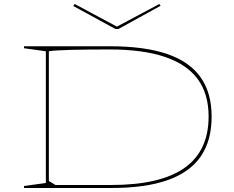

<svg xmlns="http://www.w3.org/2000/svg" viewBox="-20 -939 1167 959"><path d="M527 -708Q702 -708 814.5 -669.5Q927 -631 982 -553Q1037 -475 1037 -357Q1037 -237 983 -158Q929 -79 818 -39.5Q707 0 535 0H100V-10L209 -25V-683L100 -698V-708ZM527 -692Q419 -692 337.5 -690Q256 -688 224 -683V-35L257 -15H535Q780 -15 901 -100Q1022 -185 1022 -357Q1022 -470 967.5 -544Q913 -618 803 -655Q693 -692 527 -692ZM776 -919 782 -910 571 -794H557L346 -909L353 -919L564 -806Z"/></svg>

Font: Kalnia Expanded Thin
Style: Regular
Weight: 250
Width: 7
Designer: Frida Medrano
Foundry: Frida Medrano
Version: Version 1.105